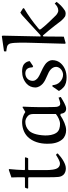

<svg xmlns="http://www.w3.org/2000/svg" viewBox="651 -1377 743 2085"><g transform="rotate(-90 1022.5 -334.5)"><path d="M138 -582C140 -556 140 -492 140 -441L134 -435H30L24 -429L17 -405L22 -400H134L140 -393V-203C140 -68 142 -49 163 -22C181 2 212 9 235 9C262 9 287 -1 311 -14C343 -31 372 -54 399 -79L392 -94L380 -96C350 -77 314 -55 289 -55C272 -55 257 -60 244 -75C222 -99 218 -163 218 -205V-394L224 -400H343L349 -405L357 -431L352 -435H224L218 -440C219 -498 224 -549 229 -606L222 -611Z M849 -431C817 -454 774 -466 742 -466C683 -466 625 -449 582 -408C525 -352 504 -272 504 -193C503 -135 513 -75 551 -30C576 -1 614 12 651 12C679 12 705 4 730 -6C760 -18 786 -33 814 -51L829 -47C832 -30 835 -16 846 -3C856 9 872 12 886 12C918 12 972 -22 1012 -46L1005 -70C984 -62 954 -52 940 -52C930 -52 919 -56 914 -65C904 -81 903 -99 903 -117C900 -230 901 -344 907 -457L902 -462ZM827 -99C807 -84 797 -78 776 -68C761 -61 738 -54 721 -54C684 -54 643 -62 622 -95C599 -130 594 -173 594 -215C597 -316 624 -372 648 -393C674 -418 707 -431 743 -431C768 -431 793 -417 811 -398C827 -381 827 -355 827 -329Z M1401 -383C1400 -405 1389 -426 1373 -441C1350 -462 1318 -466 1288 -466C1239 -466 1192 -450 1156 -417C1129 -393 1115 -358 1115 -323C1115 -291 1133 -263 1156 -242C1179 -222 1209 -208 1240 -195C1266 -184 1294 -172 1313 -153C1328 -138 1339 -118 1339 -97C1339 -79 1330 -62 1318 -49C1303 -33 1276 -21 1254 -21C1224 -21 1197 -34 1175 -55C1152 -76 1142 -106 1140 -136L1126 -137L1077 -66C1087 -47 1101 -30 1117 -16C1146 10 1186 17 1224 17C1281 17 1337 -2 1376 -44C1400 -69 1412 -103 1412 -138C1412 -163 1398 -186 1380 -204C1366 -218 1329 -240 1297 -254C1268 -266 1225 -288 1213 -300C1198 -316 1187 -328 1187 -350C1187 -372 1194 -393 1210 -408C1225 -423 1247 -431 1269 -431C1289 -431 1310 -424 1321 -406C1331 -390 1333 -371 1334 -353L1346 -346Z M1682 -266H1669L1678 -679L1672 -686L1512 -663L1507 -659V-638C1526 -636 1553 -631 1563 -628C1578 -622 1589 -609 1593 -594C1605 -548 1602 -438 1600 -359C1597 -240 1593 -120 1590 0L1596 7L1667 -13L1669 -234L1679 -241C1750 -162 1839 -42 1839 -42C1856 -23 1873 -7 1884 -1C1891 4 1909 7 1918 7C1928 7 1942 4 1948 0C1994 -30 2018 -56 2045 -92L2026 -112C2004 -89 1981 -73 1948 -73C1936 -73 1912 -85 1898 -99C1852 -146 1799 -198 1752 -258C1749 -263 1744 -268 1744 -274C1744 -279 1755 -288 1762 -294C1829 -350 1900 -401 1975 -445V-456L1929 -485C1917 -479 1907 -471 1896 -462C1893 -459 1843 -413 1816 -389Z"/></g></svg>

Font: Neo Euler
Style: Euler
Weight: 500
Designer: Hermann Zapf
Version: Version 000.002